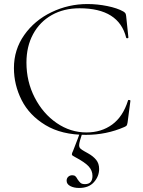

<svg xmlns="http://www.w3.org/2000/svg" viewBox="-20 -656 709 951"><path d="M591 -599Q599 -594 601.5 -589.5Q604 -585 605 -575L616 -470Q616 -467 611 -466.5Q606 -466 605 -469Q569 -615 374 -615Q296 -615 236.5 -581.5Q177 -548 144 -487Q111 -426 111 -346Q111 -252 152 -172.5Q193 -93 261 -46.5Q329 0 408 0Q482 0 535.5 -39Q589 -78 614 -158Q614 -161 618 -161Q621 -161 623.5 -160Q626 -159 626 -157L612 -50Q610 -38 607.5 -34.5Q605 -31 596 -27Q507 12 405 12Q285 12 205 -36.5Q125 -85 87 -160.5Q49 -236 49 -319Q49 -410 100 -482.5Q151 -555 235 -595.5Q319 -636 413 -636Q462 -636 511.5 -626Q561 -616 591 -599ZM372 63Q372 74 378.5 80Q385 86 397.5 93Q410 100 417 104Q442 118 456.5 136Q471 154 471 181Q471 217 445.5 246Q420 275 372 275Q346 275 328 265.5Q310 256 310 239Q310 227 318 219.5Q326 212 338 212Q348 212 353.5 217Q359 222 364 232Q372 244 379 250Q386 256 401 256Q438 256 438 215Q438 189 419.5 168.5Q401 148 352 122Q344 118 340 115Q336 112 336 108Q336 103 342 91Q353 63 366 29L376 1L388 2Q381 23 376.5 39Q372 55 372 63Z"/></svg>

Font: Cormorant SC Light
Style: Regular
Weight: 300
Designer: Christian Thalmann (Catharsis Fonts)
Foundry: Catharsis Fonts
Version: Version 4.000